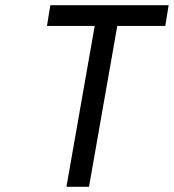

<svg xmlns="http://www.w3.org/2000/svg" viewBox="-20 -720 670 740"><path d="M236 0 345 -620H161L174 -700H630L617 -620H432L323 0Z"/></svg>

Font: Overpass
Style: Italic
Weight: 400
Italic angle: -10°
Designer: Delve Withrington, Dave Bailey, Thomas Jockin
Foundry: Delve Fonts LLC
Version: Version 4.000